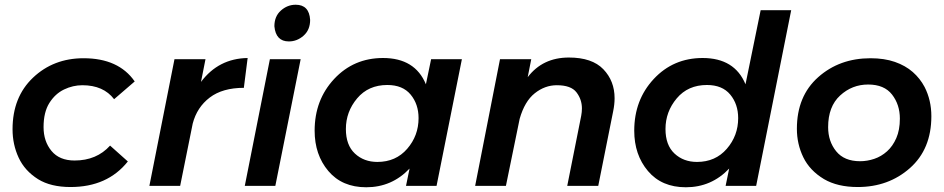

<svg xmlns="http://www.w3.org/2000/svg" viewBox="-20 -785 3987 811"><path d="M278 5Q194.5 5 141 -28Q84.5 -63.5 58.8 -119Q33 -174.5 33 -239Q33 -375 119.5 -457Q206 -539 333 -539Q481 -539 549 -441L462 -366Q417 -425 328 -425Q288 -425 250.5 -407Q213 -389 188.5 -350Q164 -311 164 -248Q164 -188 197.5 -147.5Q231 -107 295 -107Q388 -107 445 -170L520 -103Q434 5 278 5Z M741 0H611L717 -535H848L829 -439Q903 -538 1026 -540L1010 -414Q920 -414 866 -373Q812 -332 794 -263Z M1200 -610Q1145 -610 1139 -674Q1139 -716 1166.5 -740.5Q1194 -765 1229 -765Q1286 -765 1290 -701Q1290 -659 1262.5 -634.5Q1235 -610 1200 -610ZM1143 0H1014L1120 -535H1250Z M1527 6Q1425 6 1367 -62.5Q1309 -131 1309 -233Q1309 -363 1391.5 -451.5Q1474 -540 1598 -540Q1733 -540 1779 -429L1801 -535H1931L1824 0H1695L1710 -73Q1635 6 1527 6ZM1574 -101Q1652 -101 1700 -156.5Q1748 -212 1748 -286Q1748 -345 1714.5 -385.5Q1681 -426 1616 -426Q1536 -426 1488.5 -369.5Q1441 -313 1441 -240Q1441 -172 1479 -136.5Q1517 -101 1574 -101Z M2507 0H2376L2435 -296Q2438 -312 2438 -327Q2438 -365 2415 -395Q2392 -425 2332 -425Q2281.5 -425 2238.8 -391Q2196 -357 2175 -283L2117 0H1987L2092 -535H2224L2209 -459Q2272 -542 2383 -542Q2481 -542 2528.5 -492.5Q2576 -443 2576 -370Q2576 -344 2570 -315Z M2877 6Q2775 6 2717 -62.5Q2659 -131 2659 -233Q2659 -363 2741.5 -451.5Q2824 -540 2948 -540Q3083 -540 3129 -429L3193 -742H3322L3174 0H3045L3060 -73Q2985 6 2877 6ZM2924 -101Q3002 -101 3050 -156.5Q3098 -212 3098 -286Q3098 -345 3064.5 -385.5Q3031 -426 2966 -426Q2886 -426 2838.5 -369.5Q2791 -313 2791 -240Q2791 -172 2829 -136.5Q2867 -101 2924 -101Z M3603 5Q3517.5 5 3460.5 -28.5Q3400.5 -64.5 3373.2 -120.5Q3346 -176.5 3346 -241Q3346 -379 3436 -459Q3526 -539 3657 -539Q3715.5 -539 3760 -523.5Q3804.5 -508 3835.5 -480.8Q3866.5 -453.5 3885.5 -417.5Q3914 -361.5 3914 -294Q3914 -155 3823.5 -75Q3733 5 3603 5ZM3613 -104Q3643 -104 3672.8 -114Q3702.5 -124 3726.8 -145.8Q3751 -167.5 3766 -201.8Q3781 -236 3781 -284Q3781 -343 3748 -385.5Q3715 -428 3647 -428Q3579 -428 3528.5 -381.5Q3478 -335 3478 -248Q3478 -188 3512 -146Q3546 -104 3613 -104Z"/></svg>

Font: Argentum Sans Medium
Style: Italic
Weight: 500
Italic angle: -11°
Designer: Julieta Ulanovsky (font), Cristiano Sobral (main changes and remaster)
Foundry: Julieta Ulanovsky (font), Cristiano Sobral (main changes and remaster)
Version: Version 2.007;June 15, 2022;FontCreator 14.0.0.2814 64-bit; 